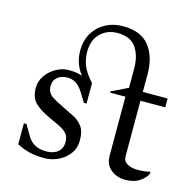

<svg xmlns="http://www.w3.org/2000/svg" viewBox="-109 -863 1005 987"><g transform="rotate(15 393.0 -370.0)"><path d="M213 10Q166 10 132 2Q98 -6 63 -24V-136H77L109 -81Q140 -26 210 -26Q250 -26 272.5 -45Q295 -64 295 -97Q295 -126 281 -142Q267 -158 241.5 -170.5Q216 -183 181 -199Q130 -222 102.5 -249.5Q75 -277 75 -327Q75 -364 96 -394Q117 -424 149.5 -442Q182 -460 217 -460Q253 -460 288 -450Q269 -473 257.5 -504Q246 -535 246 -571Q246 -626 270 -666Q294 -706 335 -728Q376 -750 427 -750Q523 -750 567.5 -693.5Q612 -637 612 -543V-450H744V-403H612V-106Q612 -80 635 -68Q658 -56 689 -56Q708 -56 724.5 -58Q741 -60 753 -63H756V-53Q746 -30 716.5 -10Q687 10 640 10Q596 10 564 -16Q532 -42 532 -89V-403H450V-409L538 -452V-554Q538 -622 508 -665.5Q478 -709 409 -709Q355 -709 318.5 -674Q282 -639 282 -574Q282 -538 296 -502.5Q310 -467 348 -426V-317H334L301 -370Q284 -397 264 -409Q244 -421 221 -421Q187 -421 166.5 -404Q146 -387 146 -357Q146 -323 170.5 -305.5Q195 -288 242 -266Q270 -252 298.5 -238Q327 -224 345.5 -198.5Q364 -173 364 -126Q364 -82 340 -51.5Q316 -21 281 -5.5Q246 10 213 10Z"/></g></svg>

Font: Spectral SC
Style: Regular
Weight: 400
Designer: Jean-Baptiste Levee
Foundry: Production Type
Version: Version 2.001